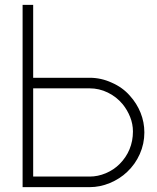

<svg xmlns="http://www.w3.org/2000/svg" viewBox="-20 -770 645 790"><path d="M574 -225Q574 -178.5 555.2 -136.2Q536.5 -94 503 -62.5Q473 -34 432.2 -17Q391.5 0 349 0H73V-750H116.5V-450H349Q396 -450 439.5 -430Q484.5 -410.5 514.5 -376Q543 -344.5 558.5 -305.8Q574 -267 574 -225ZM527 -229Q527 -259.5 515.5 -288.5Q504 -317.5 484.5 -341.5Q459 -372 423.5 -389.2Q388 -406.5 349 -406.5H116.5V-43.5H349Q382.5 -43.5 415.2 -57.2Q448 -71 472 -95Q499 -122 513 -156Q527 -190 527 -229Z"/></svg>

Font: Russisch Sans ExtraLight
Style: Regular
Weight: 200
Width: 4
Designer: Michael Sharanda (font) & Cristiano Sobral (main changes)
Foundry: Michael Sharanda
Version: Version 2.00;September 8, 2020;FontCreator 13.0.0.2681 64-bi